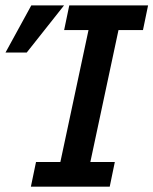

<svg xmlns="http://www.w3.org/2000/svg" viewBox="-20 -696 572 716"><path d="M389.2 0H95.2L114.3 -91.8H205.1L310.1 -584H219.2L238.3 -675.8H532.2L513.2 -584H421.9L316.9 -91.8H408.2ZM218.8 -675.8 79.6 -500H0.5L96.7 -675.8Z"/></svg>

Font: Clear Sans Medium
Style: Italic
Weight: 500
Italic angle: -12°
Foundry: Intel Corporation
Version: Version 1.00